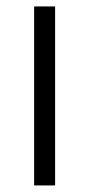

<svg xmlns="http://www.w3.org/2000/svg" viewBox="-20 -565 271 585"><path d="M84 0V-545.4H147.9V0Z"/></svg>

Font: Interop Light
Style: Regular
Weight: 300
Designer: Rasmus Andersson, Google, Jang Haemin
Foundry: jhaemin
Version: Version 1.007